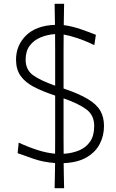

<svg xmlns="http://www.w3.org/2000/svg" viewBox="-20 -845 610 1006"><path d="M266.1 141.1Q267.1 106.9 267.6 74Q268.1 41 268.6 9.3Q208.5 4.9 158 -12.2Q107.4 -29.3 72.3 -42.5L78.1 -97.7Q127.4 -74.7 176 -59.1Q224.6 -43.5 268.6 -39.6Q269 -79.1 269 -118.4Q269 -157.7 269 -197.3V-344.2Q203.6 -365.7 157.7 -389.6Q111.8 -413.6 87.9 -447.5Q64 -481.4 64 -532.7Q64 -606.9 116.2 -658.9Q168.5 -710.9 268.1 -714.8Q267.6 -741.7 267.1 -769.3Q266.6 -796.9 266.1 -825.2H315.9Q315.4 -796.4 314.9 -768.3Q314.5 -740.2 314 -713.4Q358.4 -707.5 404.1 -691.7Q449.7 -675.8 482.4 -662.6L474.1 -608.4Q426.3 -631.8 384.5 -645.5Q342.8 -659.2 313.5 -664.1Q313 -619.6 313 -575.7Q313 -531.7 313 -487.3V-381.3Q393.6 -354 439.7 -326.4Q485.8 -298.8 505.4 -265.1Q524.9 -231.4 524.9 -185.1Q524.9 -133.3 502.4 -90.3Q480 -47.4 433.3 -20.3Q386.7 6.8 313.5 9.8Q314 41.5 314.5 74.2Q314.9 106.9 315.9 141.1ZM114.3 -532.7Q114.3 -480.5 151.4 -452.4Q188.5 -424.3 269 -396V-487.3Q269 -532.2 269 -576.7Q269 -621.1 268.6 -666.5Q227.5 -663.6 192.4 -648.9Q157.2 -634.3 135.7 -605.7Q114.3 -577.1 114.3 -532.7ZM313 -197.3Q313 -157.2 313 -117.9Q313 -78.6 313.5 -39.1Q358.4 -42 394.8 -57.1Q431.2 -72.3 452.4 -103.5Q473.6 -134.8 473.6 -185.5Q473.6 -242.2 431.2 -272.9Q388.7 -303.7 313 -329.6Z"/></svg>

Font: Pinar-DS3-FD Light
Style: Regular
Weight: 300
Designer: Amin Abedi
Version: Version 3.000